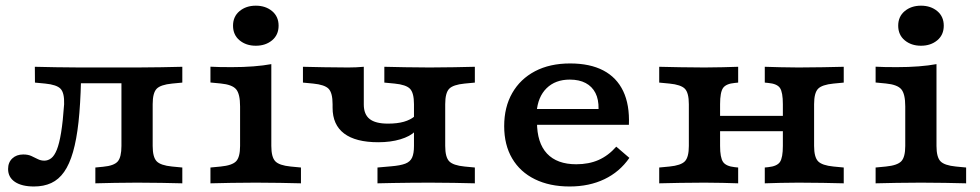

<svg xmlns="http://www.w3.org/2000/svg" viewBox="-20 -655 3500 686"><path d="M469.7 -2.4Q425.4 -2.4 389.7 -1.6Q354 -0.8 320.7 0V-56.5L348.4 -59.2Q387.4 -62.8 400.7 -78.2Q413.9 -93.6 413.9 -133.6V-208.2H525.5V-133.6Q525.5 -93.6 539.7 -78.8Q553.9 -64 594.8 -60L631.4 -56.5V0Q595.6 -0.8 556.9 -1.6Q518.2 -2.4 469.7 -2.4ZM101.3 11.3Q58 11.3 33.4 -5.1Q8.9 -21.6 8.9 -51.2Q8.9 -74.7 23.9 -88.9Q38.9 -103.1 63.1 -103.1Q80.2 -103.1 92.1 -97.6Q104 -92 115 -86.5Q125.9 -81 138.2 -81Q151.6 -81 162.9 -89.6Q174.2 -98.2 183 -119.9Q191.8 -141.6 198.3 -181.2Q204.8 -220.7 209.1 -282.7Q210.4 -323.1 196.4 -337.8Q182.5 -352.4 141.5 -356.4L104.9 -359.9L104.5 -416.4Q140.7 -415.6 179.2 -414.8Q217.7 -413.9 266.2 -413.9H273H468.9H469.7Q518.2 -413.9 556.9 -414.8Q595.6 -415.6 631.4 -416.4V-359.9L594.8 -356.4Q553.9 -352.4 539.7 -337.8Q525.5 -323.1 525.5 -282.7V-208.2H413.9V-368.6L426.7 -357.5H258.4L269.4 -365.6Q267.3 -281.5 260.5 -218.9Q253.6 -156.3 240.9 -112.1Q228.2 -67.9 209.1 -40.8Q190 -13.6 163.2 -1.1Q136.4 11.3 101.3 11.3Z M837.8 -208.2V-275Q837.8 -319.4 823.6 -336.1Q809.5 -352.7 768.5 -356.7L731.9 -360.2V-416.7Q747.1 -415.9 763.8 -415.5Q780.5 -415.1 807.2 -415.1Q849.8 -415.1 885.6 -417.9Q921.5 -420.7 949.4 -425.9V-416.7V-208.2ZM893.6 -2.4Q845.1 -2.4 806.6 -1.6Q768.1 -0.8 731.9 0V-56.5L768.5 -60Q809.5 -64 823.6 -78.8Q837.8 -93.6 837.8 -133.6V-208.2H949.4V-133.6Q949.4 -93.6 963.6 -78.8Q977.7 -64 1018.6 -60L1055.3 -56.5V0Q1019.5 -0.8 980.8 -1.6Q942.1 -2.4 893.6 -2.4ZM894 -491.6Q859.2 -491.6 835.9 -511Q812.6 -530.4 812.6 -563.2Q812.6 -595.9 835.9 -615.3Q859.2 -634.7 894 -634.7Q928.9 -634.7 952.2 -615.3Q975.4 -595.9 975.4 -563.2Q975.4 -530.4 952.2 -511Q928.9 -491.6 894 -491.6Z M1331.4 -146.8Q1250.8 -146.8 1209.5 -178Q1168.3 -209.1 1168.3 -270V-282.7Q1168.3 -323.1 1154.1 -337.8Q1139.9 -352.4 1099 -356.4L1062.4 -359.9V-416.4Q1098.6 -415.6 1137.1 -414.8Q1175.6 -413.9 1224 -413.9Q1252.1 -413.9 1279.8 -416.4V-281.6Q1279.8 -246.5 1300.6 -229.9Q1321.4 -213.3 1366.1 -213.3Q1399.3 -213.3 1423 -220Q1446.7 -226.7 1463.2 -240.8V-185.5Q1445.4 -167.8 1410.6 -157.3Q1375.8 -146.8 1331.4 -146.8ZM1514.9 -2.4Q1478 -2.4 1446.1 -2Q1414.1 -1.6 1385.3 -1.2Q1356.5 -0.8 1328.7 0V-56.5L1378.7 -60.9Q1410.9 -63.6 1428.3 -70.4Q1445.7 -77.2 1452.4 -92Q1459.1 -106.8 1459.1 -133.6V-282.7Q1459.1 -323.1 1444.9 -337.8Q1430.8 -352.4 1389.9 -356.4L1353.2 -359.9V-416.4Q1389.5 -415.6 1427.9 -414.8Q1466.4 -413.9 1514.9 -413.9Q1563.4 -413.9 1602.1 -414.8Q1640.8 -415.6 1676.6 -416.4V-359.9L1639.9 -356.4Q1599 -352.4 1584.9 -337.8Q1570.7 -323.1 1570.7 -282.7V-133.6Q1570.7 -93.6 1584.9 -78.8Q1599 -64 1639.9 -60L1676.6 -56.5V0Q1640.8 -0.8 1602.1 -1.6Q1563.4 -2.4 1514.9 -2.4Z M2015.1 11.3Q1944 11.3 1891.2 -14.6Q1838.4 -40.4 1809.9 -88.9Q1781.4 -137.3 1781.4 -204.3Q1781.4 -272.4 1810.2 -322.6Q1838.9 -372.8 1891.7 -400.6Q1944.5 -428.3 2016.9 -428.3Q2087.9 -428.3 2135.6 -403.3Q2183.3 -378.3 2206.6 -329.5Q2229.9 -280.8 2227 -209.2H1859.1L1857.5 -265.6H2118.6Q2119.3 -299.8 2107.4 -322.9Q2095.5 -346.1 2072.5 -358.3Q2049.5 -370.6 2015.7 -370.6Q1964.4 -370.6 1933 -339.9Q1901.6 -309.1 1897.3 -254.1L1900.6 -249.5Q1899.8 -243.4 1899.2 -236.1Q1898.6 -228.8 1898.6 -219.2Q1898.6 -144.5 1934.4 -106.3Q1970.3 -68.1 2038.8 -68.1Q2083.8 -68.1 2118.6 -83.4Q2153.5 -98.8 2181.9 -131L2228.7 -90.9Q2194 -40.8 2139.6 -14.8Q2085.2 11.3 2015.1 11.3Z M2832.9 -2.4Q2797.4 -2.4 2768.3 -1.6Q2739.3 -0.8 2712.5 0V-56.5L2724.4 -57.7Q2756.4 -60.9 2766.8 -76.4Q2777.1 -91.9 2777.1 -133.6V-208.2H2888.7V-133.6Q2888.7 -93.6 2902.9 -78.8Q2917.1 -64 2958 -60L2994.6 -56.5V0Q2958.8 -0.8 2920.1 -1.6Q2881.4 -2.4 2832.9 -2.4ZM2497 -2.4Q2448.6 -2.4 2410.1 -1.6Q2371.6 -0.8 2335.3 0V-56.5L2372 -60Q2412.9 -64 2427.1 -78.8Q2441.2 -93.6 2441.2 -133.6V-282.7Q2441.2 -323.1 2427.1 -337.8Q2412.9 -352.4 2372 -356.4L2335.3 -359.9V-416.4Q2371.6 -415.6 2410.1 -414.8Q2448.6 -413.9 2497 -413.9Q2532.9 -413.9 2561.8 -414.8Q2590.6 -415.6 2617.4 -416.4V-359.9L2605.5 -358.7Q2574 -355.9 2563.4 -340.6Q2552.8 -325.3 2552.8 -282.7V-133.6Q2552.8 -91.9 2563.4 -76.4Q2574 -60.9 2605.5 -57.7L2617.4 -56.5V0Q2590.6 -0.8 2561.8 -1.6Q2532.9 -2.4 2497 -2.4ZM2777.1 -208.2V-282.7Q2777.1 -325.3 2766.8 -340.6Q2756.4 -355.9 2724.4 -358.7L2712.5 -359.9V-416.4Q2739.3 -415.6 2768.3 -414.8Q2797.4 -413.9 2832.9 -413.9Q2881.4 -413.9 2920.1 -414.8Q2958.8 -415.6 2994.6 -416.4V-359.9L2958 -356.4Q2917.1 -352.4 2902.9 -337.8Q2888.7 -323.1 2888.7 -282.7V-208.2ZM2508.5 -186.3V-241.1H2820.7V-186.3Z M3214.4 -208.2V-275Q3214.4 -319.4 3200.2 -336.1Q3186.1 -352.7 3145.2 -356.7L3108.5 -360.2V-416.7Q3123.7 -415.9 3140.4 -415.5Q3157.2 -415.1 3183.8 -415.1Q3226.4 -415.1 3262.2 -417.9Q3298.1 -420.7 3326 -425.9V-416.7V-208.2ZM3270.2 -2.4Q3221.7 -2.4 3183.3 -1.6Q3144.8 -0.8 3108.5 0V-56.5L3145.2 -60Q3186.1 -64 3200.2 -78.8Q3214.4 -93.6 3214.4 -133.6V-208.2H3326V-133.6Q3326 -93.6 3340.2 -78.8Q3354.3 -64 3395.3 -60L3431.9 -56.5V0Q3396.1 -0.8 3357.4 -1.6Q3318.7 -2.4 3270.2 -2.4ZM3270.6 -491.6Q3235.8 -491.6 3212.5 -511Q3189.2 -530.4 3189.2 -563.2Q3189.2 -595.9 3212.5 -615.3Q3235.8 -634.7 3270.6 -634.7Q3305.5 -634.7 3328.8 -615.3Q3352 -595.9 3352 -563.2Q3352 -530.4 3328.8 -511Q3305.5 -491.6 3270.6 -491.6Z"/></svg>

Font: Playfair 5pt SemiExpanded Light
Style: Regular
Weight: 300
Width: 6
Designer: Claus Eggers Sørensen
Foundry: Claus Eggers Sørensen
Version: Version 2.203